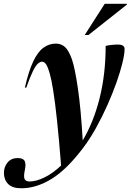

<svg xmlns="http://www.w3.org/2000/svg" viewBox="-108 -752 683 1004"><path d="M29.5 -294H22Q42 -381 66 -431.2Q90 -481.5 119.5 -502.8Q149 -524 184 -524Q212 -524 231.5 -506.5Q251 -489 267.5 -443.5Q283 -400 299 -292.2Q315 -184.5 324.5 -17.5Q381.5 -113.5 413 -239Q444.5 -364.5 444.5 -512Q460 -515.5 476.5 -517.2Q493 -519 508 -519Q543.5 -519 543.5 -496.5Q543.5 -469.5 532.2 -423Q521 -376.5 500.5 -319Q480 -261.5 452.8 -200.5Q425.5 -139.5 393.5 -82Q361.5 -24.5 327 21Q241 135 161.2 183.8Q81.5 232.5 3.5 232.5Q-43.5 232.5 -65.5 210Q-87.5 187.5 -87.5 152Q-87.5 120.5 -68.2 97.5Q-49 74.5 -15.5 74.5Q13 74.5 21 90Q29 105.5 21.5 139.5Q14.5 173.5 21.2 185.2Q28 197 46.5 197Q80.5 197 123.8 176.2Q167 155.5 211.5 113.5Q200.5 -26 190.2 -122Q180 -218 170.5 -277.2Q161 -336.5 152.5 -366Q141.5 -404.5 132 -417Q122.5 -429.5 112.5 -429.5Q101.5 -429.5 90 -419.2Q78.5 -409 64 -379.8Q49.5 -350.5 29.5 -294ZM335 -569 439.5 -732H555.5L555 -727.5L354.5 -569Z"/></svg>

Font: Newsreader 72pt SemiBold
Style: Italic
Weight: 600
Italic angle: -17°
Designer: Hugues Gentile
Foundry: Production Type
Version: Version 1.003; ttfautohint (v1.8.3)